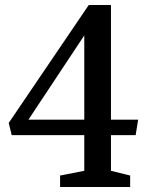

<svg xmlns="http://www.w3.org/2000/svg" viewBox="-20 -750 604 770"><path d="M318 -65V-208H27L15 -257L336 -730H425V-270H534L524 -208H425V-65L502 -46V0H221V-46ZM318 -608 94 -270H318Z"/></svg>

Font: Domine Medium
Style: Regular
Weight: 500
Designer: Pablo Impallari, Rodrigo Fuenzalida, Brenda Gallo
Foundry: Pablo Impallari, Rodrigo Fuenzalida, Brenda Gallo
Version: Version 2.000